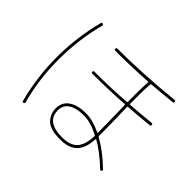

<svg xmlns="http://www.w3.org/2000/svg" viewBox="-151 -1012 1301 1301"><g transform="rotate(45 500.0 -361.0)"><path d="M535.2 0Q611.3 0 646.5 -38.1Q681.6 -76.2 684.6 -161.1Q684.6 -166 679.7 -168.9Q597.7 -210 535.2 -210Q461.9 -210 423.3 -184.1Q384.8 -158.2 384.8 -110.4Q384.8 0 535.2 0ZM679.7 -192.4Q684.6 -190.4 684.6 -195.3Q684.6 -225.6 681.6 -392.6Q679.7 -436.5 679.7 -456.1Q679.7 -460 674.8 -460Q531.2 -450.2 376 -450.2Q365.2 -450.2 365.2 -460Q365.2 -469.7 375 -469.7Q531.2 -469.7 674.8 -480.5Q679.7 -480.5 679.7 -486.3Q677.7 -593.8 683.6 -675.8Q683.6 -679.7 679.7 -679.7Q532.2 -669.9 376 -669.9Q365.2 -669.9 365.2 -680.2Q365.2 -690.4 375 -690.4Q614.3 -690.4 894.5 -718.8Q902.3 -720.7 905.3 -710Q907.2 -701.2 897.5 -699.2Q784.2 -687.5 710 -681.6Q704.1 -681.6 704.1 -676.8Q698.2 -592.8 700.2 -487.3Q700.2 -482.4 705.1 -482.4Q780.3 -487.3 894.5 -499Q902.3 -501 905.3 -490.2Q907.2 -481.4 897.5 -478.5Q779.3 -466.8 706.1 -461.9Q700.2 -461.9 700.2 -458Q700.2 -436.5 702.1 -392.6Q705.1 -303.7 705.1 -183.6Q705.1 -177.7 709 -176.8Q793 -130.9 883.8 -43.9Q891.6 -36.1 884.8 -30.3Q877.9 -22.5 871.1 -29.3Q785.2 -111.3 708 -154.3Q707 -155.3 705.6 -153.8Q704.1 -152.3 704.1 -150.4Q699.2 -61.5 658.7 -21Q618.2 19.5 535.2 19.5Q440.4 19.5 402.8 -17.6Q365.2 -54.7 365.2 -110.4Q365.2 -167 409.7 -198.7Q454.1 -230.5 535.2 -230.5Q600.6 -230.5 679.7 -192.4ZM184.6 19.5Q174.8 21.5 172.9 12.7Q125 -168.9 125 -359.9Q125 -550.8 172.9 -733.4Q174.8 -742.2 184.6 -740.2Q193.4 -738.3 192.4 -727.5Q145.5 -550.8 145 -359.9Q144.5 -168.9 192.4 7.8Q193.4 17.6 184.6 19.5Z"/></g></svg>

Font: Rounded-L Mgen+ 2m thin
Style: Regular
Weight: 100
Designer: [Source Han Sans]
Ryoko NISHIZUKA  (kana & ideographs); Paul D. Hunt (Latin, Greek & Cyrillic); Wenlong ZHANG  (bopomofo
Version: Version 1.059.20150602